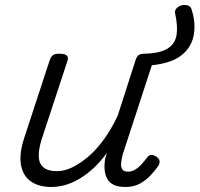

<svg xmlns="http://www.w3.org/2000/svg" viewBox="-20 -729 795 765"><path d="M185 16Q134 16 102.5 -6.5Q71 -29 63.5 -72.5Q56 -116 76 -178L178 -489Q184 -505 192 -510Q200 -515 216 -515Q239 -515 246.5 -507.5Q254 -500 248 -484L145 -171Q133 -131 134.5 -103.5Q136 -76 154 -61.5Q172 -47 207 -47Q236 -47 266.5 -61.5Q297 -76 329.5 -103Q362 -130 392.5 -171.5Q423 -213 449 -268L520 -489Q525 -505 533 -510Q541 -515 557 -515Q619 -517 648.5 -536Q678 -555 683.5 -590Q689 -625 678 -674Q675 -687 683.5 -696Q692 -705 704.5 -708Q717 -711 729 -707Q741 -703 744 -689Q761 -635 751.5 -587Q742 -539 702 -508Q662 -477 585 -469L469 -114Q464 -94 462.5 -78.5Q461 -63 467.5 -54Q474 -45 490 -45Q504 -45 518 -53Q532 -61 544 -74.5Q556 -88 565 -100Q570 -108 579 -111Q588 -114 601 -106Q614 -98 615.5 -89Q617 -80 612 -70Q600 -52 581 -31.5Q562 -11 537.5 2.5Q513 16 481 16Q452 16 434.5 8Q417 0 408 -15.5Q399 -31 397 -51.5Q395 -72 399 -97L406 -120Q380 -84 351.5 -58Q323 -32 294.5 -15.5Q266 1 238.5 8.5Q211 16 185 16Z"/></svg>

Font: Playwrite DK Loopet Light
Style: Regular
Weight: 300
Version: Version 1.003